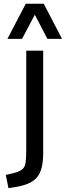

<svg xmlns="http://www.w3.org/2000/svg" viewBox="-20 -794 345 1007"><path d="M24.4 192.9 10.3 123.5 42 116.2Q79.1 107.4 94.7 95.7Q110.4 84 114 60.1Q117.7 36.1 117.7 -9.3V-528.3H206.5V5.9Q206.5 54.2 198.2 86.4Q189.9 118.7 171.6 138.7Q153.3 158.7 124.5 170.2Q95.7 181.6 54.7 188ZM19 -590.3 115.2 -774.4H209.5L305.2 -590.3H228.5L162.6 -716.8L95.7 -590.3Z"/></svg>

Font: Comme
Style: Regular
Weight: 400
Designer: Vernon Adams
Foundry: Vernon Adams
Version: Version 1.000;gftools[0.9.27]